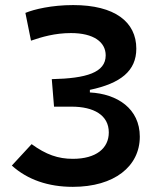

<svg xmlns="http://www.w3.org/2000/svg" viewBox="-20 -723 626 753"><path d="M265.6 9.8C428.7 9.8 528.3 -70.8 528.3 -187C528.3 -296.9 439.9 -355 332.5 -360.4V-370.6C453.1 -396 514.6 -444.8 514.6 -532.2C514.6 -636.7 430.7 -703.1 267.1 -703.1C182.6 -703.1 113.3 -686.5 79.6 -672.4L101.6 -563.5C144 -578.1 195.3 -593.3 258.3 -593.3C347.2 -593.3 394.5 -558.1 394.5 -505.9C394.5 -438.5 319.3 -415.5 183.1 -412.6L191.9 -304.7H260.7C347.7 -304.7 406.7 -271.5 406.7 -203.6C406.7 -141.6 357.4 -100.1 265.6 -100.1C207.5 -100.1 160.6 -116.7 104 -157.7L26.4 -73.7C87.9 -18.1 169.4 9.8 265.6 9.8Z"/></svg>

Font: Cascadia Code PL SemiBold
Style: Regular
Weight: 600
Monospace: yes
Designer: Aaron Bell
Foundry: Saja Typeworks
Version: Version 2404.023